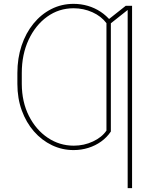

<svg xmlns="http://www.w3.org/2000/svg" viewBox="-20 -757 806 981"><path d="M546.4 -383.8V-85Q526.4 -55.2 496.8 -33.9Q467.3 -12.7 431.4 -1.5Q395.5 9.8 356 9.8Q297.4 9.8 245.4 -15.1Q193.4 -40 153.6 -85.4Q113.8 -130.9 91.3 -192.6Q68.8 -254.4 68.8 -328.1V-348.6H91.3V-328.1Q91.8 -235.8 127.7 -164.8Q163.6 -93.8 223.9 -53.2Q284.2 -12.7 356.9 -12.7Q409.2 -12.7 455.1 -34.2Q501 -55.7 523.9 -89.8V-383.8ZM546.4 -649.4V-327.1H523.9V-638.7Q497.1 -674.3 451.9 -694.6Q406.7 -714.8 356 -714.8Q280.8 -714.8 220.9 -671.6Q161.1 -628.4 126.2 -553.7Q91.3 -479 91.3 -383.8V-342.8H68.8V-383.8Q68.8 -459.5 90.3 -523.9Q111.8 -588.4 150.9 -636.2Q189.9 -684.1 242.2 -710.7Q294.4 -737.3 356 -737.3Q393.6 -737.3 428.7 -727.1Q463.9 -716.8 493.9 -697Q523.9 -677.2 546.4 -649.4ZM654.8 -727.5V204.1H632.3V-706.1L528.8 -624V-653.3L622.6 -727.5Z"/></svg>

Font: Inter 16pt Thin
Style: Regular
Weight: 250
Version: Version 4.001;git-66647c0bb